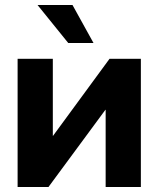

<svg xmlns="http://www.w3.org/2000/svg" viewBox="-20 -752 637 772"><path d="M546.4 0H404.8V-310.5H403.8L174.8 0H50.8V-515.6H192.4V-206.1H193.4L420.4 -515.6H546.4ZM254.4 -579.1 130.9 -731.9H271.5L356 -579.1Z"/></svg>

Font: Inter Display
Style: Bold
Weight: 700
Designer: Rasmus Andersson
Foundry: rsms
Version: Version 4.001;git-9221beed3